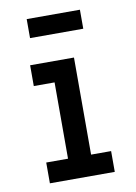

<svg xmlns="http://www.w3.org/2000/svg" viewBox="-76 -695 527 746"><g transform="rotate(-10 187.5 -322.0)"><path d="M82 -569H292V-644H82ZM60 0H316V-82H237V-465H64V-383H146V-82H60Z"/></g></svg>

Font: Inconsolata Condensed
Style: Bold
Weight: 700
Width: 3
Monospace: yes
Designer: Raph Levien, Cyreal, Brenton Simpson
Foundry: Raph Levien, Cyreal, Google
Version: Version 3.100